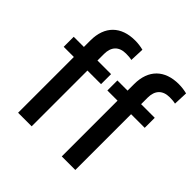

<svg xmlns="http://www.w3.org/2000/svg" viewBox="-194 -925 1090 1090"><g transform="rotate(45 351.0 -380.0)"><path d="M214.4 0V-447.8H323.7V-528.3H214.4V-580.6C214.4 -638.7 245.1 -670.9 301.3 -670.9C318.4 -670.9 335 -669.9 348.1 -666.5L351.6 -752C330.1 -757.3 308.6 -760.3 285.2 -760.3C173.8 -760.3 105.5 -696.8 105.5 -580.6V-528.3H23.9V-447.8H105.5V0ZM564.9 0V-447.8H674.3V-528.3H564.9V-580.6C564.9 -638.7 595.7 -670.9 651.9 -670.9C668.9 -670.9 685.5 -669.9 698.7 -666.5L702.1 -752C680.7 -757.3 659.2 -760.3 635.7 -760.3C524.4 -760.3 456.1 -696.8 456.1 -580.6V-528.3H374.5V-447.8H456.1V0Z"/></g></svg>

Font: Bert Sans Medium
Style: Regular
Weight: 500
Designer: Christian Robertson (Google), Cristiano Sobral
Foundry: Google, Cristiano Sobral
Version: Version 3.101